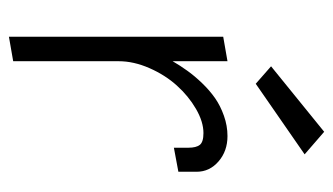

<svg xmlns="http://www.w3.org/2000/svg" viewBox="-182 -582 764 441"><g transform="rotate(90 200.5 -362.0)"><path d="M132.8 -602.1 172.9 -566.9 335 -679.2 283.2 -724.1ZM375 -431.2Q375 -460.9 351.3 -481.4Q327.6 -502 293 -502Q269.5 -502 246.6 -493.9Q223.6 -485.8 205.8 -473.4Q188 -460.9 171.4 -443.6Q154.8 -426.3 143.1 -409.9Q131.3 -393.6 121.1 -376V-502L64.9 -492.2V0L121.1 -9.8V-252Q121.1 -286.6 137 -322.8Q152.8 -358.9 177 -385.7Q201.2 -412.6 230.7 -429.7Q260.3 -446.8 286.1 -446.8Q306.6 -446.8 313.2 -438.5Q319.8 -430.2 319.8 -412.1V-378.9L375 -389.2Z"/></g></svg>

Font: Comic Neue Angular
Style: Regular
Weight: 400
Designer: Craig Rozynski
Foundry: Craig Rozynski
Version: Version 2.003